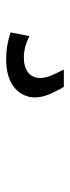

<svg xmlns="http://www.w3.org/2000/svg" viewBox="184 -224 233 642"><g transform="rotate(90 301.0 96.5)"><path d="M178.7 192.9Q168.9 192.9 157.5 192.1Q146 191.4 134.8 189.5Q112.8 186 88.9 178.2L101.1 115.2Q110.8 120.1 120.1 123.5Q129.4 127 138.7 129.4Q156.2 133.8 171.9 133.8Q204.6 133.8 223.1 119.1Q232.4 111.8 236.8 101.6Q241.2 91.3 241.2 79.6Q241.2 71.3 239.3 62.3Q237.3 53.2 234.4 45.4Q231.9 39.6 226.1 26.6Q220.2 13.7 212.9 0H271Q280.3 15.6 286.9 29.3Q293.5 43 297.9 54.2Q306.2 76.2 306.2 96.7Q306.2 117.2 297.6 135Q289.1 152.8 272 166.5Q238.3 192.9 178.7 192.9Z"/></g></svg>

Font: Hack
Style: Italic
Weight: 400
Italic angle: -11°
Monospace: yes
Designer: Christopher Simpkins
Foundry: Christopher Simpkins
Version: Version 2.019; ttfautohint (v1.4.1) -l 4 -r 80 -G 350 -x 0 -